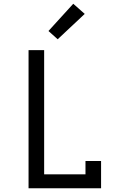

<svg xmlns="http://www.w3.org/2000/svg" viewBox="-20 -1002 640 1022"><path d="M132 0V-735H215V-74H435V-145H518V0ZM287 -793 238 -837 370 -982 431 -928Z"/></svg>

Font: Nova
Style: Regular
Weight: 400
Monospace: yes
Designer: Belleve Invis
Foundry: Belleve Invis
Version: Version 24.1.4; ttfautohint (v1.8.4)